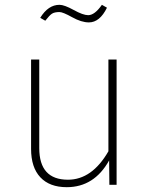

<svg xmlns="http://www.w3.org/2000/svg" viewBox="-20 -767 617 797"><path d="M464 0H434L433 -101Q371 10 257 10Q186 10 147.5 -31Q109 -72 109 -149V-520H143V-152Q143 -21 262 -21Q362 -21 430 -139V-520H464ZM349 -674Q318 -674 279.5 -695.5Q241 -717 227 -717Q206 -717 195.5 -710Q185 -703 168 -681L147 -693Q180 -747 227 -747Q247 -747 286 -725.5Q325 -704 346 -704Q373 -704 403 -747L424 -735Q394 -674 349 -674Z"/></svg>

Font: FiraSans
Style: Regular
Weight: 200
Designer: Carrois Corporate & Edenspiekermann AG
Foundry: Carrois Corporate GbR & Edenspiekermann AG
Version: Version 3.106;PS 003.106;hotconv 1.0.70;makeotf.lib2.5.58329